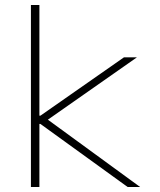

<svg xmlns="http://www.w3.org/2000/svg" viewBox="-20 -750 640 770"><path d="M104 0V-730H138V-286H142L477 -520H529L172 -270L542 0H492L142 -253H138V0Z"/></svg>

Font: M PLUS Code Latin Expanded ExtraLight
Style: Regular
Weight: 250
Width: 7
Designer: Coji Morishita
Foundry: UNDERFOREST DESIGN
Version: Version 1.002; ttfautohint (v1.8.3)